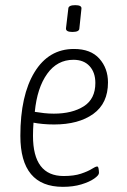

<svg xmlns="http://www.w3.org/2000/svg" viewBox="-20 -719 494 745"><path d="M224 6Q59 6 59 -192Q59 -349 114 -439Q169 -529 267 -529Q332 -529 365.5 -491.5Q399 -454 399 -399Q399 -318 342 -277Q285 -236 190 -236Q167 -236 146 -238Q125 -240 110 -243Q108 -217 108 -192Q108 -36 227 -36Q267 -36 294 -45Q321 -54 336 -63.5Q351 -73 357 -73Q361 -73 362.5 -64.5Q364 -56 364 -48Q364 -39 345.5 -26Q327 -13 295.5 -3.5Q264 6 224 6ZM189 -278Q260 -278 305 -306.5Q350 -335 350 -397Q350 -438 327.5 -462.5Q305 -487 265 -487Q202 -487 163 -432.5Q124 -378 115 -285Q133 -282 151.5 -280Q170 -278 189 -278ZM261 -595Q235 -595 236 -609L245 -685Q245 -699 272 -699Q298 -699 296 -685L288 -609Q288 -595 261 -595Z"/></svg>

Font: Asap Condensed Condensed ExtraLight
Style: Italic
Weight: 200
Width: 3
Italic angle: -6°
Designer: Pablo Cosgaya
Foundry: Omnibus-Type
Version: Version 3.001; ttfautohint (v1.8.4.7-5d5b)